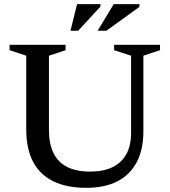

<svg xmlns="http://www.w3.org/2000/svg" viewBox="-20 -891 815 922"><path d="M609.5 -253V-623.5L528 -650V-676H748.5V-650L668.5 -623.5V-260Q668.5 -172.5 636.5 -112Q604.5 -51.5 543.5 -20.2Q482.5 11 394.5 11Q301 11 236.5 -20.2Q172 -51.5 139 -114Q106 -176.5 106 -270V-623.5L26 -650V-676H295V-650L215 -623.5V-268Q215 -200.5 237 -155.8Q259 -111 303 -89Q347 -67 412.5 -67Q476.5 -67 520.2 -88.2Q564 -109.5 586.8 -151Q609.5 -192.5 609.5 -253ZM449 -743.5 526 -871H649.5V-858L491 -743.5ZM318.5 -743.5 350 -871H462.5V-859.5L355.5 -743.5Z"/></svg>

Font: Newsreader 16pt Medium
Style: Regular
Weight: 500
Designer: Hugues Gentile
Foundry: Production Type
Version: Version 1.003